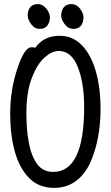

<svg xmlns="http://www.w3.org/2000/svg" viewBox="-20 -894 540 938"><path d="M244.1 23.9Q169.9 23.9 122.6 -23.9Q75.2 -71.8 52.5 -153.3Q29.8 -234.9 29.8 -336.9Q29.8 -454.1 64 -556.2Q98.1 -663.1 133.8 -663.1Q148.9 -663.1 151.9 -660.2Q193.8 -719.2 271 -719.2Q335.9 -719.2 380.9 -672.1Q425.8 -625 448.5 -544.4Q471.2 -463.9 471.2 -362.8Q471.2 -208 418 -92.8Q358.9 23.9 244.1 23.9ZM240.2 -54.2Q391.1 -54.2 391.1 -371.1Q391.1 -484.9 361.8 -562Q331.1 -645 267.1 -645Q233.9 -645 198 -613.5Q162.1 -582 135.5 -513.4Q108.9 -444.8 108.9 -338.9Q108.9 -258.8 121.3 -194.3Q133.8 -129.9 161.9 -92Q189.9 -54.2 240.2 -54.2ZM173.8 -752.9Q148.9 -752.9 132.1 -775.9Q115.2 -798.8 115.2 -819.8Q118.2 -874 165 -874Q188 -874 206.1 -852.1Q224.1 -830.1 224.1 -806.2Q219.2 -752.9 173.8 -752.9ZM338.9 -752.9Q313 -752.9 295.9 -775.9Q278.8 -798.8 278.8 -819.8Q282.2 -874 330.1 -874Q353 -874 370.6 -852.1Q388.2 -830.1 388.2 -806.2Q383.8 -752.9 338.9 -752.9Z"/></svg>

Font: LXGW WenKai Mono GB Screen
Style: Regular
Weight: 400
Monospace: yes
Designer: LXGW / Fontworks Inc.
Foundry: LXGW / Fontworks Inc.
Version: Version 1.510;January 18,2025